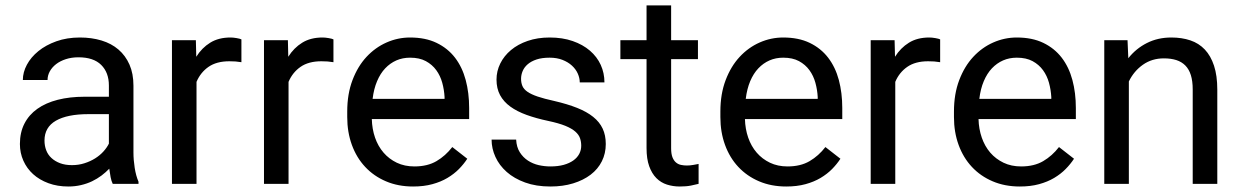

<svg xmlns="http://www.w3.org/2000/svg" viewBox="-20 -676 4564 706"><path d="M394.5 0Q389.6 -9.8 386.7 -24.7Q383.8 -39.6 381.8 -55.7Q369.1 -42.5 353.3 -30.5Q337.4 -18.6 318.6 -9.5Q299.8 -0.5 277.8 4.6Q255.9 9.8 231.4 9.8Q190.9 9.8 158 -2.4Q125 -14.6 101.8 -35.6Q78.6 -56.6 65.9 -85.2Q53.2 -113.8 53.2 -146.5Q53.2 -189 69.8 -221.4Q86.4 -253.9 117.4 -275.9Q148.4 -297.9 192.4 -309.1Q236.3 -320.3 290.5 -320.3H380.4V-361.8Q380.4 -409.2 352.1 -437.3Q323.7 -465.3 268.6 -465.3Q243.2 -465.3 222.2 -458.5Q201.2 -451.7 186.3 -440.2Q171.4 -428.7 163.1 -413.6Q154.8 -398.4 154.8 -381.8H64Q64 -410.2 78.9 -438Q93.8 -465.8 121.1 -488Q148.4 -510.3 187.3 -524.2Q226.1 -538.1 273.9 -538.1Q316.9 -538.1 353.3 -527.1Q389.6 -516.1 415.5 -493.9Q441.4 -471.7 456.1 -438.5Q470.7 -405.3 470.7 -360.8V-115.2Q470.7 -88.4 475.3 -58.8Q480 -29.3 489.3 -7.8V0ZM244.6 -68.8Q269 -68.8 290.5 -75.7Q312 -82.5 329.6 -93.5Q347.2 -104.5 360.1 -118.7Q373 -132.8 380.4 -147.9V-256.3H305.2Q227.5 -256.3 185.5 -232.2Q143.6 -208 143.6 -159.2Q143.6 -140.1 149.9 -123.5Q156.2 -106.9 169.2 -95Q182.1 -83 200.9 -75.9Q219.7 -68.8 244.6 -68.8Z M867.7 -447.3Q856 -449.2 845.9 -450Q835.9 -450.7 823.2 -450.7Q776.4 -450.7 746.8 -430.2Q717.3 -409.7 702.6 -375V0H612.3V-528.3H700.2L701.7 -467.3Q722.2 -500 752.9 -519Q783.7 -538.1 827.6 -538.1Q837.4 -538.1 850.1 -535.9Q862.8 -533.7 867.7 -531.2Z M1206.1 -447.3Q1194.3 -449.2 1184.3 -450Q1174.3 -450.7 1161.6 -450.7Q1114.7 -450.7 1085.2 -430.2Q1055.7 -409.7 1041 -375V0H950.7V-528.3H1038.6L1040 -467.3Q1060.5 -500 1091.3 -519Q1122.1 -538.1 1166 -538.1Q1175.8 -538.1 1188.5 -535.9Q1201.2 -533.7 1206.1 -531.2Z M1499 9.8Q1443.8 9.8 1399.2 -9.3Q1354.5 -28.3 1322.8 -62.3Q1291 -96.2 1273.9 -143.1Q1256.8 -189.9 1256.8 -245.6V-266.1Q1256.8 -330.6 1276.1 -381.3Q1295.4 -432.1 1327.6 -466.8Q1359.9 -501.5 1401.4 -519.8Q1442.9 -538.1 1487.8 -538.1Q1544.4 -538.1 1585.4 -518.3Q1626.5 -498.5 1653.1 -463.9Q1679.7 -429.2 1692.4 -381.8Q1705.1 -334.5 1705.1 -278.8V-238.3H1347.2Q1348.1 -201.7 1359.1 -169.9Q1370.1 -138.2 1390.4 -114.7Q1410.6 -91.3 1439.2 -77.6Q1467.8 -64 1503.9 -64Q1551.8 -64 1585 -83.5Q1618.2 -103 1643.1 -135.3L1698.2 -92.3Q1685.5 -72.8 1667.5 -54.4Q1649.4 -36.1 1625.2 -21.7Q1601.1 -7.3 1569.8 1.2Q1538.6 9.8 1499 9.8ZM1487.8 -463.9Q1460.4 -463.9 1437.5 -453.9Q1414.6 -443.8 1396.5 -424.8Q1378.4 -405.8 1366.5 -377.4Q1354.5 -349.1 1350.1 -312.5H1614.7V-319.3Q1613.3 -345.7 1606.2 -371.6Q1599.1 -397.5 1584.2 -418Q1569.3 -438.5 1545.9 -451.2Q1522.5 -463.9 1487.8 -463.9Z M2117.2 -140.1Q2117.2 -154.8 2112.8 -167.7Q2108.4 -180.7 2095.5 -192.1Q2082.5 -203.6 2058.6 -213.4Q2034.7 -223.1 1995.6 -231.4Q1951.7 -240.7 1916.5 -253.4Q1881.3 -266.1 1856.7 -283.9Q1832 -301.8 1818.8 -326.2Q1805.7 -350.6 1805.7 -383.3Q1805.7 -414.6 1819.6 -442.6Q1833.5 -470.7 1858.9 -491.9Q1884.3 -513.2 1920.4 -525.6Q1956.5 -538.1 2001 -538.1Q2048.3 -538.1 2085.7 -525.1Q2123 -512.2 2149.2 -489.7Q2175.3 -467.3 2189 -437.3Q2202.6 -407.2 2202.6 -373H2111.8Q2111.8 -389.2 2104.5 -405.5Q2097.2 -421.9 2083 -434.8Q2068.8 -447.8 2048.3 -455.8Q2027.8 -463.9 2001 -463.9Q1972.7 -463.9 1952.9 -457.3Q1933.1 -450.7 1920.4 -439.7Q1907.7 -428.7 1901.9 -414.8Q1896 -400.9 1896 -386.2Q1896 -371.6 1900.9 -359.9Q1905.8 -348.1 1919.4 -338.6Q1933.1 -329.1 1956.8 -321Q1980.5 -313 2018.1 -304.7Q2066.4 -293.5 2102.1 -279.3Q2137.7 -265.1 2161.1 -246.3Q2184.6 -227.5 2196 -203.1Q2207.5 -178.7 2207.5 -146.5Q2207.5 -111.8 2193.1 -83Q2178.7 -54.2 2151.9 -33.7Q2125 -13.2 2087.4 -1.7Q2049.8 9.8 2003.9 9.8Q1951.2 9.8 1910.9 -4.9Q1870.6 -19.5 1843.3 -43.7Q1815.9 -67.9 1801.8 -98.9Q1787.6 -129.9 1787.6 -162.6H1877.9Q1879.4 -134.8 1891.4 -116Q1903.3 -97.2 1921.4 -85.4Q1939.5 -73.7 1960.9 -68.8Q1982.4 -64 2003.9 -64Q2031.7 -64 2052.7 -69.8Q2073.7 -75.7 2088.1 -85.9Q2102.5 -96.2 2109.9 -110.1Q2117.2 -124 2117.2 -140.1Z M2447.8 -656.2V-528.3H2546.4V-458.5H2447.8V-130.9Q2447.8 -110.4 2452.6 -97.9Q2457.5 -85.4 2465.6 -78.6Q2473.6 -71.8 2484.1 -69.6Q2494.6 -67.4 2505.9 -67.4Q2517.1 -67.4 2529.5 -69.6Q2542 -71.8 2548.8 -73.2V0Q2538.1 2.9 2521 6.3Q2503.9 9.8 2479.5 9.8Q2454.6 9.8 2432.4 2.7Q2410.2 -4.4 2393.6 -21Q2377 -37.6 2367.2 -64.7Q2357.4 -91.8 2357.4 -131.3V-458.5H2261.2V-528.3H2357.4V-656.2Z M2871.1 9.8Q2815.9 9.8 2771.2 -9.3Q2726.6 -28.3 2694.8 -62.3Q2663.1 -96.2 2646 -143.1Q2628.9 -189.9 2628.9 -245.6V-266.1Q2628.9 -330.6 2648.2 -381.3Q2667.5 -432.1 2699.7 -466.8Q2731.9 -501.5 2773.4 -519.8Q2814.9 -538.1 2859.9 -538.1Q2916.5 -538.1 2957.5 -518.3Q2998.5 -498.5 3025.1 -463.9Q3051.8 -429.2 3064.5 -381.8Q3077.1 -334.5 3077.1 -278.8V-238.3H2719.2Q2720.2 -201.7 2731.2 -169.9Q2742.2 -138.2 2762.5 -114.7Q2782.7 -91.3 2811.3 -77.6Q2839.8 -64 2876 -64Q2923.8 -64 2957 -83.5Q2990.2 -103 3015.1 -135.3L3070.3 -92.3Q3057.6 -72.8 3039.6 -54.4Q3021.5 -36.1 2997.3 -21.7Q2973.1 -7.3 2941.9 1.2Q2910.6 9.8 2871.1 9.8ZM2859.9 -463.9Q2832.5 -463.9 2809.6 -453.9Q2786.6 -443.8 2768.6 -424.8Q2750.5 -405.8 2738.5 -377.4Q2726.6 -349.1 2722.2 -312.5H2986.8V-319.3Q2985.4 -345.7 2978.3 -371.6Q2971.2 -397.5 2956.3 -418Q2941.4 -438.5 2918 -451.2Q2894.5 -463.9 2859.9 -463.9Z M3437 -447.3Q3425.3 -449.2 3415.3 -450Q3405.3 -450.7 3392.6 -450.7Q3345.7 -450.7 3316.2 -430.2Q3286.6 -409.7 3272 -375V0H3181.6V-528.3H3269.5L3271 -467.3Q3291.5 -500 3322.3 -519Q3353 -538.1 3397 -538.1Q3406.7 -538.1 3419.4 -535.9Q3432.1 -533.7 3437 -531.2Z M3730 9.8Q3674.8 9.8 3630.1 -9.3Q3585.4 -28.3 3553.7 -62.3Q3522 -96.2 3504.9 -143.1Q3487.8 -189.9 3487.8 -245.6V-266.1Q3487.8 -330.6 3507.1 -381.3Q3526.4 -432.1 3558.6 -466.8Q3590.8 -501.5 3632.3 -519.8Q3673.8 -538.1 3718.8 -538.1Q3775.4 -538.1 3816.4 -518.3Q3857.4 -498.5 3884 -463.9Q3910.6 -429.2 3923.3 -381.8Q3936 -334.5 3936 -278.8V-238.3H3578.1Q3579.1 -201.7 3590.1 -169.9Q3601.1 -138.2 3621.3 -114.7Q3641.6 -91.3 3670.2 -77.6Q3698.7 -64 3734.9 -64Q3782.7 -64 3815.9 -83.5Q3849.1 -103 3874 -135.3L3929.2 -92.3Q3916.5 -72.8 3898.4 -54.4Q3880.4 -36.1 3856.2 -21.7Q3832 -7.3 3800.8 1.2Q3769.5 9.8 3730 9.8ZM3718.8 -463.9Q3691.4 -463.9 3668.5 -453.9Q3645.5 -443.8 3627.4 -424.8Q3609.4 -405.8 3597.4 -377.4Q3585.4 -349.1 3581.1 -312.5H3845.7V-319.3Q3844.2 -345.7 3837.2 -371.6Q3830.1 -397.5 3815.2 -418Q3800.3 -438.5 3776.9 -451.2Q3753.4 -463.9 3718.8 -463.9Z M4126 -528.3 4128.9 -461.9Q4157.2 -497.6 4197.3 -517.8Q4237.3 -538.1 4287.1 -538.1Q4325.7 -538.1 4356.9 -527.6Q4388.2 -517.1 4410.2 -493.9Q4432.1 -470.7 4444.1 -434.3Q4456.1 -397.9 4456.1 -346.2V0H4365.7V-347.2Q4365.7 -377.9 4358.9 -399.7Q4352.1 -421.4 4338.6 -435.1Q4325.2 -448.7 4305.4 -455.1Q4285.6 -461.4 4259.8 -461.4Q4215.8 -461.4 4182.6 -438Q4149.4 -414.6 4130.9 -376.5V0H4040.5V-528.3Z"/></svg>

Font: RobotoDraft
Style: Regular
Weight: 400
Designer: Google
Foundry: Google
Version: Version 2.000988-w1; 2014